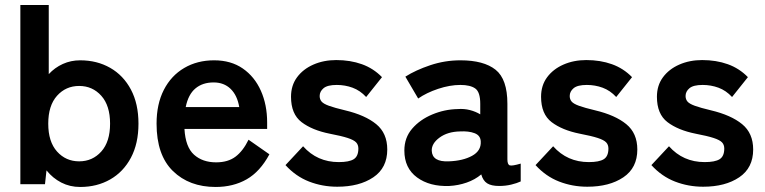

<svg xmlns="http://www.w3.org/2000/svg" viewBox="-20 -733 3045 764"><path d="M299 11Q258 11 224 -6.5Q190 -24 165 -55L159 0H61V-713H174V-438Q198 -464 230 -478.5Q262 -493 299 -493Q366 -493 418.5 -463Q471 -433 501 -376.5Q531 -320 531 -241Q531 -162 501 -105.5Q471 -49 418.5 -19Q366 11 299 11ZM295 -91Q348 -91 383 -130Q418 -169 418 -241Q418 -313 383 -352Q348 -391 295 -391Q242 -391 207 -352Q172 -313 172 -241Q172 -169 207 -130Q242 -91 295 -91Z M838 11Q733 11 668 -52.5Q603 -116 603 -241Q603 -319 632 -375.5Q661 -432 713 -462.5Q765 -493 832 -493Q899 -493 946 -460.5Q993 -428 1018 -372Q1043 -316 1043 -246V-220H714Q718 -148 752 -117.5Q786 -87 840 -87Q887 -87 917 -109.5Q947 -132 969 -177L1052 -119Q1015 -50 961.5 -19.5Q908 11 838 11ZM719 -307H932Q924 -354 897.5 -379.5Q871 -405 830 -405Q786 -405 757.5 -381Q729 -357 719 -307Z M1322 10Q1263 10 1210 -10.5Q1157 -31 1116 -76L1186 -151Q1242 -88 1328 -88Q1369 -88 1387.5 -99.5Q1406 -111 1406 -142Q1406 -157 1397 -166.5Q1388 -176 1363.5 -184Q1339 -192 1292 -201Q1222 -215 1180 -247Q1138 -279 1138 -348Q1138 -393 1162 -425.5Q1186 -458 1227 -476Q1268 -494 1318 -494Q1374 -494 1420 -477.5Q1466 -461 1500 -426L1437 -347Q1413 -373 1383 -384Q1353 -395 1320 -395Q1283 -395 1267.5 -382Q1252 -369 1252 -351Q1252 -338 1259.5 -329Q1267 -320 1289 -312Q1311 -304 1353 -294Q1433 -275 1477 -239Q1521 -203 1521 -138Q1521 -65 1465.5 -27.5Q1410 10 1322 10Z M1768 7Q1690 10 1639.5 -27Q1589 -64 1589 -134Q1589 -185 1620 -221Q1651 -257 1700 -277.5Q1749 -298 1801 -299Q1827 -301 1850 -295Q1873 -289 1891 -278V-320Q1891 -367 1871 -381Q1851 -395 1812 -395Q1770 -395 1723.5 -379.5Q1677 -364 1644 -341L1593 -428Q1634 -454 1692 -473.5Q1750 -493 1812 -493Q1905 -493 1952 -455.5Q1999 -418 1999 -320V-99Q1999 -78 2008.5 -75Q2018 -72 2052 -82V-11Q2037 -4 2014.5 1.5Q1992 7 1966 7Q1935 7 1918.5 -3.5Q1902 -14 1895 -39Q1870 -18 1837 -6.5Q1804 5 1768 7ZM1766 -91Q1822 -93 1858.5 -113Q1895 -133 1893 -170Q1892 -194 1868.5 -203Q1845 -212 1810 -210Q1761 -209 1729 -185.5Q1697 -162 1698 -133Q1700 -88 1766 -91Z M2317 10Q2258 10 2205 -10.5Q2152 -31 2111 -76L2181 -151Q2237 -88 2323 -88Q2364 -88 2382.5 -99.5Q2401 -111 2401 -142Q2401 -157 2392 -166.5Q2383 -176 2358.5 -184Q2334 -192 2287 -201Q2217 -215 2175 -247Q2133 -279 2133 -348Q2133 -393 2157 -425.5Q2181 -458 2222 -476Q2263 -494 2313 -494Q2369 -494 2415 -477.5Q2461 -461 2495 -426L2432 -347Q2408 -373 2378 -384Q2348 -395 2315 -395Q2278 -395 2262.5 -382Q2247 -369 2247 -351Q2247 -338 2254.5 -329Q2262 -320 2284 -312Q2306 -304 2348 -294Q2428 -275 2472 -239Q2516 -203 2516 -138Q2516 -65 2460.5 -27.5Q2405 10 2317 10Z M2778 10Q2719 10 2666 -10.5Q2613 -31 2572 -76L2642 -151Q2698 -88 2784 -88Q2825 -88 2843.5 -99.5Q2862 -111 2862 -142Q2862 -157 2853 -166.5Q2844 -176 2819.5 -184Q2795 -192 2748 -201Q2678 -215 2636 -247Q2594 -279 2594 -348Q2594 -393 2618 -425.5Q2642 -458 2683 -476Q2724 -494 2774 -494Q2830 -494 2876 -477.5Q2922 -461 2956 -426L2893 -347Q2869 -373 2839 -384Q2809 -395 2776 -395Q2739 -395 2723.5 -382Q2708 -369 2708 -351Q2708 -338 2715.5 -329Q2723 -320 2745 -312Q2767 -304 2809 -294Q2889 -275 2933 -239Q2977 -203 2977 -138Q2977 -65 2921.5 -27.5Q2866 10 2778 10Z"/></svg>

Font: Zen Kaku Gothic New
Style: Bold
Weight: 700
Designer: Yoshimichi Ohira
Foundry: Positype
Version: Version 1.002